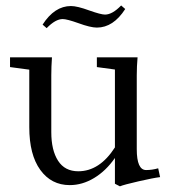

<svg xmlns="http://www.w3.org/2000/svg" viewBox="-20 -655 611 691"><path d="M328.6 -555.7Q305.7 -555.7 261.7 -571.8Q220.7 -586.4 205.6 -586.4Q179.7 -586.4 147.9 -553.7L133.3 -566.4Q176.3 -633.3 235.4 -633.3Q257.8 -633.3 301.8 -617.2Q343.3 -602.5 357.9 -602.5Q384.3 -602.5 416 -635.3L430.7 -622.6Q387.7 -555.7 328.6 -555.7ZM231 11.2Q164.6 11.2 125 -43.5Q85.4 -98.1 85.4 -197.3V-404.3L16.1 -413.6V-448.7H167Q164.6 -414.6 164.6 -383.8V-179.2Q164.6 -114.3 189 -76.4Q213.4 -38.6 261.7 -38.6Q338.4 -38.6 393.6 -124.5V-404.8L328.6 -413.6V-448.7H475.1Q472.2 -416 472.2 -383.8V-118.2Q472.2 -43 505.9 -43Q527.3 -43 549.3 -49.3L556.2 -17.6Q531.7 -14.6 478.5 -2.4Q425.3 9.8 411.6 15.6L393.6 6.3V-86.4Q361.3 -40 318.8 -14.4Q276.4 11.2 231 11.2Z"/></svg>

Font: Elstob 8pt
Style: Regular
Weight: 400
Designer: Peter S. Baker
Version: Version 1.015